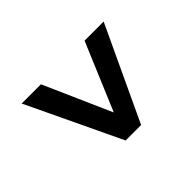

<svg xmlns="http://www.w3.org/2000/svg" viewBox="-115 -644 790 790"><g transform="rotate(45 280.0 -249.5)"><path d="M380 -253 86 -377V-488L496 -296V-206L86 -11V-123Z"/></g></svg>

Font: TitilliumWebSemiBold
Style: Bold
Weight: 600
Version: Version 1.001;PS 57.000;hotconv 1.0.70;makeotf.lib2.5.55311